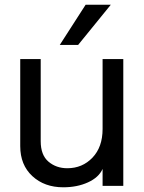

<svg xmlns="http://www.w3.org/2000/svg" viewBox="-20 -785 614 816"><path d="M312 -594H234L344 -765H451ZM249 11Q169 11 117.5 -36.5Q66 -84 66 -164V-534H153V-185Q153 -126 186 -98Q219 -70 266 -70Q330 -70 373 -115Q416 -160 416 -237V-534H504V5H416V-67Q400 -31 354 -10Q308 11 249 11Z"/></svg>

Font: LXGW 975 Gothic SC
Style: Regular
Weight: 400
Version: Version 2.01;February 25, 2021